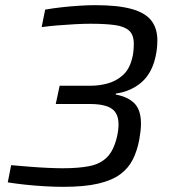

<svg xmlns="http://www.w3.org/2000/svg" viewBox="-20 -716 653 744"><path d="M224.8 8Q192 8 152.8 5.7Q113.6 3.5 76.2 -0.6Q38.7 -4.7 10.1 -9.3L23.2 -76Q57.8 -73 94.9 -70Q132 -67 165.7 -65.5Q199.3 -64 223.4 -64Q283.3 -64 325.4 -72.1Q367.5 -80.1 394 -105.9Q420.4 -131.6 433.4 -186.2Q436.4 -199.5 437.8 -211.3Q439.3 -223.2 439.3 -234Q439.3 -276.8 412.8 -294.9Q386.4 -313 327.5 -313H196L211.2 -383.9H333.5Q365.8 -383.9 397.7 -392.8Q429.6 -401.6 455 -423.7Q480.4 -445.8 491.2 -486.7Q495.1 -499.9 496.8 -514.9Q498.5 -529.9 498.5 -546.5Q498.5 -580.9 480.3 -597.3Q462.1 -613.8 425 -618.9Q388 -624 331.5 -624Q304.4 -624 270.5 -622.2Q236.6 -620.4 203 -617.6Q169.4 -614.9 141.4 -610.9L155 -678.7Q183.1 -683.8 217 -687.6Q251 -691.5 285.7 -693.7Q320.4 -696 349 -696Q436.6 -696 489.6 -681.3Q542.6 -666.7 566.2 -636.5Q589.8 -606.3 589.8 -559.2Q589.8 -535.9 586.3 -514.9Q582.9 -493.8 577.4 -476Q560.1 -420.5 520.3 -390.5Q480.6 -360.5 429.1 -353.5L428.6 -349.5Q474.3 -341.4 500.3 -316.1Q526.3 -290.7 526.3 -236.6Q526.3 -223.1 524.5 -207.7Q522.7 -192.2 519.7 -174.7Q511.8 -132.5 494.8 -98.3Q477.8 -64.1 445.9 -40.6Q414.1 -17.1 360.6 -4.5Q307.1 8 224.8 8Z"/></svg>

Font: Saira Thin
Style: Italic
Weight: 100
Italic angle: -12°
Designer: Hector Gatti with collaboration of the Omnibus-Type team
Foundry: Omnibus-Type
Version: Version 1.101